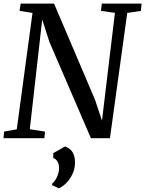

<svg xmlns="http://www.w3.org/2000/svg" viewBox="-20 -763 802 1060"><path d="M-0.5 0 2.5 -36.5 72.5 -49 159.5 -691.5 88 -703 94 -743H278.5L504.5 -212.5L543 -97L614.5 -692L537.5 -703L542 -743H761.5L758 -703L682.5 -691.5L587 0H482L253 -531L213 -655L144.5 -49.5L228.5 -36.5L225 0ZM268 259.5V250.5Q284 238 295.2 212.5Q306.5 187 306 164Q306 144.5 297.5 129.2Q289 114 274 109.5V82.5L339 45.5Q369.5 56.5 382.2 80Q395 103.5 394 137Q393.5 169.5 380 198Q366.5 226.5 346 247.2Q325.5 268 304.5 276.5Z"/></svg>

Font: Merriweather Text Regular
Style: Italic
Weight: 400
Italic angle: -7.8°
Designer: Eben Sorkin
Foundry: Eben Sorkin
Version: Version 2.100; ttfautohint (v1.7.19-72a1) -l 8 -r 50 -G 200 